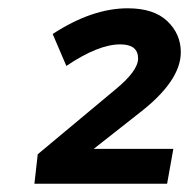

<svg xmlns="http://www.w3.org/2000/svg" viewBox="-20 -803 456 463"><path d="M383 -360H63L71 -431L258 -587Q313 -632 313 -662Q313 -696 270 -696Q217 -696 140 -644L107 -721Q202 -783 288 -783Q351 -783 383.5 -752Q416 -721 416 -677Q416 -607 314 -529L206 -444H398Z"/></svg>

Font: Argentum Sans SemiBold
Style: Italic
Weight: 600
Italic angle: -11°
Designer: Julieta Ulanovsky (font), Cristiano Sobral (main changes and remaster)
Foundry: Julieta Ulanovsky (font), Cristiano Sobral (main changes and remaster)
Version: Version 2.007;June 15, 2022;FontCreator 14.0.0.2814 64-bit; 